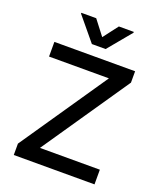

<svg xmlns="http://www.w3.org/2000/svg" viewBox="-169 -1055 976 1162"><g transform="rotate(20 319.5 -474.5)"><path d="M246.8 -948.5 320 -853.3 392.8 -948.5H489V-943.2L364 -792.6H275.6L150.9 -943.2V-948.5ZM61.1 0V-73.2L443.5 -632.8H57.9V-727.3H577.8V-654.1L195.3 -94.5H581V0Z"/></g></svg>

Font: TID UI Medium
Style: Regular
Weight: 500
Designer: The TID Project Authors
Foundry: Bakken & Bæck
Version: Version 1.001;hotconv 1.0.109;makeotfexe 2.5.65596